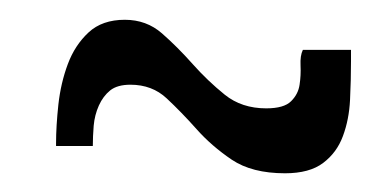

<svg xmlns="http://www.w3.org/2000/svg" viewBox="-20 -498 390 199"><path d="M343.8 -434.6Q343.8 -415 342.8 -394.5Q341.8 -374 335.4 -356.9Q329.1 -339.8 314.9 -329.1Q300.8 -318.4 275.4 -318.4Q241.2 -318.4 220.2 -332.5Q199.2 -346.7 183.6 -364.3Q168 -381.8 152.8 -396Q137.7 -410.2 115.2 -410.2Q101.6 -410.2 94.2 -404.3Q86.9 -398.4 82.5 -388.7Q78.1 -378.9 77.1 -367.7Q76.2 -356.4 76.2 -346.7H38.1V-349.6Q38.1 -367.2 40.5 -389.6Q43 -412.1 50.3 -431.6Q57.6 -451.2 71.8 -464.4Q85.9 -477.5 109.4 -477.5Q131.8 -477.5 147.9 -463.4Q164.1 -449.2 179.7 -431.6Q195.3 -414.1 212.9 -399.9Q230.5 -385.7 255.9 -385.7Q274.4 -385.7 281.7 -393.1Q289.1 -400.4 290.5 -410.2Q292 -419.9 291.5 -430.2Q291 -440.4 293.9 -446.3H343.8Z"/></svg>

Font: RIT TN Joy
Style: Bold
Weight: 700
Designer: Hussain K H
Foundry: Rachana Institute of Typography
Version: 1.6.2